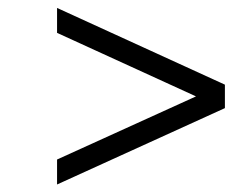

<svg xmlns="http://www.w3.org/2000/svg" viewBox="-20 -562 601 496"><path d="M127.4 -85.4V-149.9L486.3 -313L127.4 -477.1V-541.5L561 -343.3V-282.7Z"/></svg>

Font: Elstob 18pt ExtraBold
Style: Italic
Weight: 800
Italic angle: -20°
Designer: Peter S. Baker
Version: Version 1.015